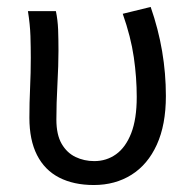

<svg xmlns="http://www.w3.org/2000/svg" viewBox="-20 -518 550 550"><path d="M248.8 12Q191 12 149.4 -9.4Q107.9 -30.8 86 -73.9Q64.2 -116.9 64.2 -180.5Q64.2 -223.6 66.2 -266.5Q68.2 -309.5 68.2 -352.6Q68.2 -382 67.2 -414.9Q66.1 -447.9 60 -486.1H140.1Q145.4 -461.1 146.5 -433Q147.5 -404.9 147.5 -372.7Q147.5 -331.8 144.5 -276.4Q141.5 -220.9 141.5 -175.6Q141.5 -132.2 156.6 -106.1Q171.7 -80.1 196.4 -68.3Q221.1 -56.5 250.1 -56.5Q285.1 -56.5 312.6 -76.2Q340 -95.9 355.9 -136.5Q371.7 -177.2 371.7 -240.3Q371.7 -296 363.3 -354.1Q354.9 -412.2 331.6 -478.5L411.6 -498.1Q433.6 -435 444.4 -371.4Q455.2 -307.8 455.2 -243Q455.2 -160.5 429.2 -103.5Q403.2 -46.5 356.6 -17.3Q309.9 12 248.8 12Z"/></svg>

Font: Source Sans Variable
Style: Regular
Weight: 200
Designer: Paul D. Hunt
Foundry: Adobe Systems Incorporated
Version: Version 3.006;hotconv 1.0.111;makeotfexe 2.5.65597